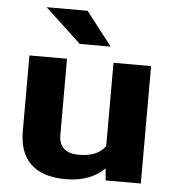

<svg xmlns="http://www.w3.org/2000/svg" viewBox="-53 -800 792 860"><g transform="rotate(5 342.5 -370.0)"><path d="M323 -104C261 -104 233 -134 233 -186V-528H64V-187C64 -64 129 10 274 10C355 10 410 -16 448 -54L453 0H611V-528H442V-154C421 -123 383 -104 323 -104ZM423 -599 306 -750H122L284 -599Z"/></g></svg>

Font: Asimov
Style: XWid
Weight: 500
Designer: Google
Version: Version 2.000980; 2014